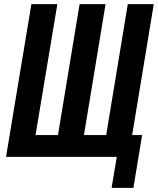

<svg xmlns="http://www.w3.org/2000/svg" viewBox="-20 -755 760 924"><path d="M517 149H622L664 -105H616L720 -735H595L491 -105H384L488 -735H363L259 -105H151L256 -735H131L9 0H542Z"/></svg>

Font: Iosevka Sparkle
Style: Bold Italic
Weight: 700
Italic angle: -9°
Designer: Belleve Invis
Foundry: Belleve Invis
Version: Version 4.5.0; ttfautohint (v1.8.3)